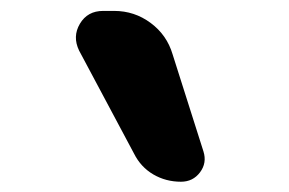

<svg xmlns="http://www.w3.org/2000/svg" viewBox="-20 -830 540 359"><path d="M302.7 -728.5 360.4 -546.9Q367.2 -525.4 354 -507.8Q340.8 -490.2 318.4 -490.2Q290 -490.2 266.6 -503.9Q243.2 -517.6 230.5 -543L127.9 -735.4Q115.2 -761.7 129.4 -785.6Q143.6 -809.6 172.9 -809.6H193.4Q231.4 -809.6 261.7 -787.1Q292 -764.6 302.7 -728.5Z"/></svg>

Font: Rounded-X Mgen+ 2m bold
Style: Bold
Weight: 700
Designer: [Source Han Sans]
Ryoko NISHIZUKA  (kana & ideographs); Paul D. Hunt (Latin, Greek & Cyrillic); Wenlong ZHANG  (bopomofo
Version: Version 1.059.20150602